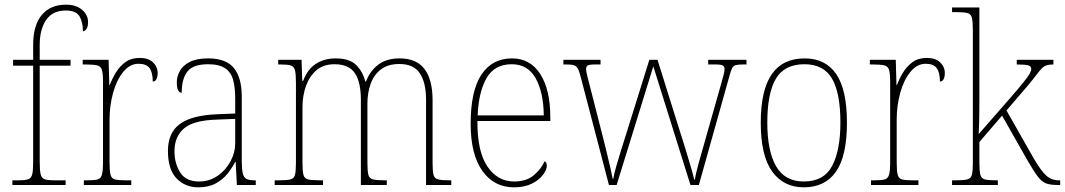

<svg xmlns="http://www.w3.org/2000/svg" viewBox="-20 -792 4559 822"><path d="M33 0V-20H59Q87 -20 100.5 -24.5Q114 -29 118 -46Q122 -63 122 -100V-511H36V-536H122V-600Q122 -684 159 -728Q196 -772 262 -772Q306 -772 331.5 -750Q357 -728 357 -697Q357 -678 350 -668Q343 -658 335 -658Q335 -697 320.5 -722Q306 -747 261 -747Q205 -747 177.5 -706.5Q150 -666 150 -600V-536H282V-511H150V-100Q150 -63 154 -46Q158 -29 171.5 -24.5Q185 -20 213 -20H261V0Z M339 0V-20H354Q384 -20 398 -24Q412 -28 416.5 -44.5Q421 -61 421 -97V-441Q421 -476 416.5 -492Q412 -508 396.5 -512Q381 -516 346 -516H334V-536H445L448 -428H450Q460 -455 476.5 -482Q493 -509 517.5 -526.5Q542 -544 578 -544Q615 -544 635 -525Q655 -506 655 -479Q655 -464 650 -453.5Q645 -443 634 -443Q634 -481 620.5 -500Q607 -519 573 -519Q536 -519 507.5 -484Q479 -449 464 -394Q449 -339 449 -280V-97Q449 -61 453 -44.5Q457 -28 471.5 -24Q486 -20 516 -20H542V0Z M829 10Q773 10 736 -28Q699 -66 699 -146Q699 -224 750.5 -261.5Q802 -299 912 -303L987 -306V-371Q987 -417 978 -450Q969 -483 943.5 -500Q918 -517 871 -517Q807 -517 782.5 -486Q758 -455 758 -395Q737 -395 737 -440Q737 -464 749.5 -487.5Q762 -511 791.5 -526.5Q821 -542 871 -542Q948 -542 981.5 -500.5Q1015 -459 1015 -379V-107Q1015 -70 1019 -51.5Q1023 -33 1034.5 -26.5Q1046 -20 1070 -20H1075V0H994L989 -99H987Q975 -75 955 -49.5Q935 -24 904 -7Q873 10 829 10ZM832 -15Q877 -15 912 -39.5Q947 -64 967 -101.5Q987 -139 987 -178V-283L910 -280Q807 -277 767 -241.5Q727 -206 727 -145Q727 -92 751.5 -53.5Q776 -15 832 -15Z M1156 0V-20H1174Q1209 -20 1224 -24Q1239 -28 1243 -44Q1247 -60 1247 -95V-438Q1247 -474 1243 -490.5Q1239 -507 1225.5 -511.5Q1212 -516 1182 -516H1171V-536H1271L1274 -446H1278Q1296 -495 1332 -518.5Q1368 -542 1417 -542Q1476 -542 1504.5 -514Q1533 -486 1544 -443H1547Q1563 -487 1598.5 -514.5Q1634 -542 1691 -542Q1763 -542 1797.5 -496.5Q1832 -451 1832 -362V-93Q1832 -59 1836 -43.5Q1840 -28 1855.5 -24Q1871 -20 1905 -20H1912V0H1804V-365Q1804 -438 1777.5 -478Q1751 -518 1690 -518Q1641 -518 1611 -495Q1581 -472 1567 -433.5Q1553 -395 1553 -349V-95Q1553 -60 1557 -44Q1561 -28 1576.5 -24Q1592 -20 1626 -20H1636V0H1525V-365Q1525 -440 1499.5 -478.5Q1474 -517 1412 -517Q1365 -517 1335 -491.5Q1305 -466 1290 -424Q1275 -382 1275 -334V-95Q1275 -60 1279 -44Q1283 -28 1298.5 -24Q1314 -20 1350 -20H1363V0Z M2181 10Q2095 10 2045 -60.5Q1995 -131 1995 -262Q1995 -403 2041 -472.5Q2087 -542 2172 -542Q2250 -542 2293 -475Q2336 -408 2336 -290V-274H2024Q2023 -144 2066.5 -79.5Q2110 -15 2181 -15Q2233 -15 2264.5 -41Q2296 -67 2312 -102Q2321 -96 2321 -82Q2321 -66 2305 -44Q2289 -22 2257.5 -6Q2226 10 2181 10ZM2308 -298Q2307 -396 2273.5 -456.5Q2240 -517 2171 -517Q2097 -517 2063 -457.5Q2029 -398 2025 -298Z M2466 -463Q2460 -487 2454 -498Q2448 -509 2438 -512.5Q2428 -516 2407 -516H2392V-536H2551V-516H2527Q2501 -516 2495 -511Q2489 -506 2489 -496Q2489 -488 2495 -464Q2501 -440 2505 -425L2562 -202Q2568 -178 2576.5 -143.5Q2585 -109 2592.5 -76.5Q2600 -44 2603 -27H2606Q2608 -44 2617.5 -77Q2627 -110 2638 -146Q2649 -182 2657 -206L2760 -536H2795L2893 -223Q2899 -205 2907.5 -177.5Q2916 -150 2925 -120Q2934 -90 2941.5 -64Q2949 -38 2952 -23H2955Q2959 -51 2972.5 -98Q2986 -145 3003 -206L3066 -428Q3072 -450 3077 -468Q3082 -486 3082 -496Q3082 -506 3075.5 -511Q3069 -516 3044 -516H3012V-536H3176V-516H3161Q3140 -516 3129.5 -513Q3119 -510 3114 -499.5Q3109 -489 3103 -467L2972 0H2936L2777 -508L2620 0H2587Z M3421 10Q3335 10 3286 -57.5Q3237 -125 3237 -267Q3237 -406 3284 -474Q3331 -542 3425 -542Q3514 -542 3560 -475Q3606 -408 3606 -267Q3606 -124 3559 -57Q3512 10 3421 10ZM3421 -15Q3508 -15 3543 -82.5Q3578 -150 3578 -267Q3578 -394 3542 -455.5Q3506 -517 3424 -517Q3338 -517 3301.5 -454.5Q3265 -392 3265 -267Q3265 -146 3302.5 -80.5Q3340 -15 3421 -15Z M3709 0V-20H3724Q3754 -20 3768 -24Q3782 -28 3786.5 -44.5Q3791 -61 3791 -97V-441Q3791 -476 3786.5 -492Q3782 -508 3766.5 -512Q3751 -516 3716 -516H3704V-536H3815L3818 -428H3820Q3830 -455 3846.5 -482Q3863 -509 3887.5 -526.5Q3912 -544 3948 -544Q3985 -544 4005 -525Q4025 -506 4025 -479Q4025 -464 4020 -453.5Q4015 -443 4004 -443Q4004 -481 3990.5 -500Q3977 -519 3943 -519Q3906 -519 3877.5 -484Q3849 -449 3834 -394Q3819 -339 3819 -280V-97Q3819 -61 3823 -44.5Q3827 -28 3841.5 -24Q3856 -20 3886 -20H3912V0Z M4056 0V-20H4072Q4106 -20 4121.5 -24Q4137 -28 4141 -44Q4145 -60 4145 -95V-663Q4145 -699 4141 -715.5Q4137 -732 4122.5 -736Q4108 -740 4078 -740H4056V-760H4173V-374Q4173 -339 4172.5 -298Q4172 -257 4170 -218L4302 -369Q4342 -415 4362 -440Q4382 -465 4388.5 -477Q4395 -489 4395 -497Q4395 -509 4381 -512.5Q4367 -516 4333 -516V-536H4490V-516Q4472 -516 4461 -512.5Q4450 -509 4440.5 -499.5Q4431 -490 4417.5 -472Q4404 -454 4380 -425L4289 -319L4405 -115Q4437 -60 4459.5 -40Q4482 -20 4514 -20H4519V0H4508Q4478 0 4459.5 -6.5Q4441 -13 4423.5 -35.5Q4406 -58 4378 -107L4270 -297L4173 -184V-95Q4173 -60 4177 -44Q4181 -28 4196 -24Q4211 -20 4245 -20H4252V0Z"/></svg>

Font: Noto Serif Bengali SemiCondensed Thin
Style: Regular
Weight: 100
Width: 4
Designer: Juan Bruce, Universal Thirst, Indian Type Foundry and the Monotype Design Team.
Foundry: Monotype Imaging Inc.
Version: Version 2.003; ttfautohint (v1.8.4.7-5d5b)